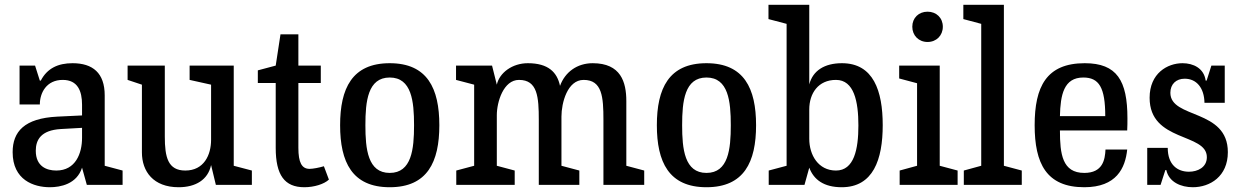

<svg xmlns="http://www.w3.org/2000/svg" viewBox="-20 -775 5207 805"><path d="M189 10C233 10 302 -3 324 -72L344 0H494V-60L419 -80V-375C419 -469 369 -510 284 -510C224 -510 178 -489 151 -437H147L127 -500H62V-337H147C147 -386 175 -440 243 -440C306 -440 324 -393 324 -336V-291L220 -286C82 -279 33 -223 33 -137C33 -20 122 10 189 10ZM216 -60C176 -60 130 -77 130 -143C130 -188 151 -229 235 -234L324 -239V-197C324 -132 297 -60 216 -60Z M729 10C800 10 852 -21 865 -83L885 0H1036V-60L960 -80V-500H775V-440L865 -420V-189C865 -125 835 -60 757 -60C684 -60 671 -116 671 -202V-500H515V-440L575 -420V-136C575 -56 623 10 729 10Z M1061 -427H1136V-155C1136 -41 1173 10 1256 10C1297 10 1339 -3 1359 -22L1338 -78C1318 -72 1292 -67 1278 -67C1245 -67 1231 -94 1231 -155V-427H1325V-500H1231V-631H1156L1136 -500L1061 -480Z M1614 10C1772 10 1822 -96 1822 -250C1822 -404 1772 -510 1614 -510C1456 -510 1406 -404 1406 -250C1406 -96 1456 10 1614 10ZM1614 -50C1522 -50 1512 -150 1512 -250C1512 -350 1522 -450 1614 -450C1706 -450 1716 -350 1716 -250C1716 -150 1706 -50 1614 -50Z M1893 0H2138V-60L2063 -80V-292C2063 -348 2091 -440 2156 -440C2234 -440 2239 -368 2239 -272V0H2409V-60L2334 -80V-286C2334 -344 2359 -440 2427 -440C2505 -440 2510 -368 2510 -272V0H2681V-60L2606 -80V-351C2606 -431 2583 -510 2465 -510C2400 -510 2349 -473 2328 -415C2316 -472 2279 -510 2193 -510C2128 -510 2074 -470 2063 -420L2043 -500H1892V-440L1968 -420V-80L1893 -60Z M2942 10C3100 10 3150 -96 3150 -250C3150 -404 3100 -510 2942 -510C2784 -510 2734 -404 2734 -250C2734 -96 2784 10 2942 10ZM2942 -50C2850 -50 2840 -150 2840 -250C2840 -350 2850 -450 2942 -450C3034 -450 3044 -350 3044 -250C3044 -150 3034 -50 2942 -50Z M3373 -72C3392 -21 3435 10 3509 10C3641 10 3681 -106 3681 -250C3681 -394 3642 -510 3510 -510C3437 -510 3388 -479 3373 -421V-755H3202V-695L3278 -675V-80L3203 -60V0H3353ZM3485 -440C3561 -440 3579 -349 3579 -249C3579 -149 3561 -60 3485 -60C3411 -60 3373 -125 3373 -193V-316C3373 -384 3411 -440 3485 -440Z M3752 0H3995V-60L3920 -80V-500H3750V-446L3825 -426V-80L3752 -60ZM3869 -599C3906 -599 3933 -626 3933 -663C3933 -700 3906 -726 3869 -726C3832 -726 3805 -700 3805 -663C3805 -626 3832 -599 3869 -599Z M4021 0H4264V-60L4189 -80V-755H4019V-695L4094 -675V-80L4021 -60Z M4526 10C4661 10 4698 -70 4706 -148H4615C4613 -106 4604 -50 4526 -50C4434 -50 4424 -129 4424 -228H4706C4707 -246 4707 -263 4707 -279C4707 -437 4663 -510 4528 -510C4367 -510 4318 -411 4318 -250C4318 -90 4367 10 4526 10ZM4522 -450C4588 -450 4614 -408 4614 -288H4424C4426 -377 4440 -450 4522 -450Z M4870 -62C4881 -11 4932 10 4981 10C5053 10 5128 -35 5128 -137C5128 -320 4887 -276 4887 -386C4887 -422 4911 -445 4947 -445C4997 -445 5029 -406 5030 -344H5115V-500H5059L5039 -437H5035C5028 -489 4983 -510 4938 -510C4875 -510 4800 -468 4800 -365C4800 -178 5040 -219 5040 -116C5040 -73 5001 -55 4965 -55C4917 -55 4876 -84 4876 -155H4790V0H4846L4866 -62Z"/></svg>

Font: Hermeneus One
Style: Regular
Weight: 400
Designer: Rodrigo Fuenzalida, Pablo Impallari
Foundry: Pablo Impallari, Rodrigo Fuenzalida
Version: Version 1.002